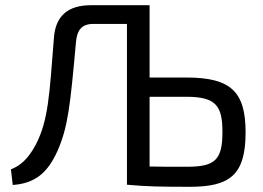

<svg xmlns="http://www.w3.org/2000/svg" viewBox="-20 -710 1010 738"><path d="M555 -412V-690H330C239 -690 192 -647 187 -561C170 -346 166 -248 118 -155C86 -94 54 -72 22 -59L29 1C114 -5 163 -45 201 -130C242 -223 250 -306 272 -548C276 -593 293 -618 338 -618H468V-4V0C544 7 597 8 710 8C863 8 924 -37 924 -201C924 -357 868 -412 697 -412ZM555 -338H697C811 -338 835 -302 835 -203C835 -94 806 -69 697 -69C641 -69 593 -69 555 -70Z"/></svg>

Font: SnT
Style: Regular
Weight: 400
Designer: Natanael Gama
Version: Version 1.001;PS 001.001;hotconv 1.0.70;makeotf.lib2.5.58329